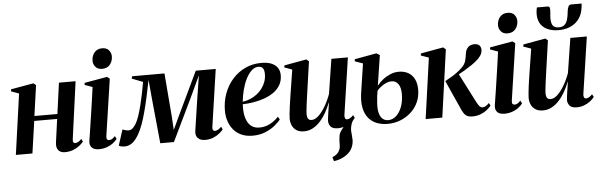

<svg xmlns="http://www.w3.org/2000/svg" viewBox="-57 -956 4439 1414"><g transform="rotate(-5 2162.5 -249.0)"><path d="M457.5 -79Q455 -61 460.5 -54.8Q466 -48.5 473 -48.5Q482 -48.5 494.2 -54.5Q506.5 -60.5 520 -75L530.5 -55Q519 -40 499.5 -24.8Q480 -9.5 452.8 1Q425.5 11.5 389.5 11.5Q374.5 11.5 359.8 4.5Q345 -2.5 336.8 -19.8Q328.5 -37 332.5 -67.5L356 -237.5H186.5L152.5 0H30L93 -448.5L35 -469.5L37 -484.5L204.5 -514L223 -499L191 -273.5H361L392.5 -502.5H515.5Z M641 11.5Q623.5 11.5 607.8 5Q592 -1.5 583.5 -17Q575 -32.5 578.5 -58Q579.5 -65 583.8 -91.8Q588 -118.5 594.2 -159.2Q600.5 -200 607.8 -248.8Q615 -297.5 622.5 -349.2Q630 -401 636.5 -449L579 -469.5L581 -484.5L749 -514L768 -499L706 -80.5Q703.5 -61.5 709.2 -55.2Q715 -49 723.5 -49Q734.5 -49 744.5 -54.2Q754.5 -59.5 768.5 -74.5L779.5 -53Q766.5 -36 746.8 -21.2Q727 -6.5 700.5 2.5Q674 11.5 641 11.5ZM718 -576Q687 -576 670 -595.5Q653 -615 653 -640.5Q653 -677.5 673.8 -702.2Q694.5 -727 730.5 -727Q765 -727 781.2 -706.8Q797.5 -686.5 797.5 -662Q797.5 -626.5 777 -601.2Q756.5 -576 718 -576Z M1429 11.5Q1394.5 11.5 1375.5 -7.5Q1356.5 -26.5 1362 -62L1396 -290L1424 -467L1350 -308.5L1198 7H1097L1066 -307.5L1051.5 -465Q1039 -401 1026.2 -343.2Q1013.5 -285.5 1000.2 -235.5Q987 -185.5 972.5 -145Q958 -104.5 941.5 -75.5Q917.5 -32 891 -12Q864.5 8 833 8Q824.5 8 815.8 6.5Q807 5 800.5 2.8Q794 0.5 791 -2L828.5 -118.5Q833.5 -116.5 840.8 -114Q848 -111.5 856.8 -109.5Q865.5 -107.5 873 -107.5Q879.5 -107.5 885.8 -109.5Q892 -111.5 898.2 -115.8Q904.5 -120 911.2 -127.8Q918 -135.5 925 -146Q939 -167.5 951.5 -204Q964 -240.5 975 -284.5Q986 -328.5 995 -373Q1004 -417.5 1010 -454L929 -485.5L933 -502.5H1172.5L1198.5 -182.5L1204.5 -82L1251.5 -182.5L1404 -502.5H1551.5L1489.5 -79Q1488 -67 1490.2 -60.5Q1492.5 -54 1497 -51.2Q1501.5 -48.5 1506.5 -48.5Q1515.5 -48.5 1527.8 -54.5Q1540 -60.5 1553.5 -75L1564 -55Q1552.5 -40 1533.2 -24.8Q1514 -9.5 1487.8 1Q1461.5 11.5 1429 11.5Z M1989 -91Q1974 -70.5 1944.2 -46.5Q1914.5 -22.5 1873 -5.8Q1831.5 11 1780 11Q1733 11 1697.5 -5Q1662 -21 1638.8 -49Q1615.5 -77 1603.8 -113Q1592 -149 1592 -189.5Q1592 -257.5 1614 -317Q1636 -376.5 1676 -421.5Q1716 -466.5 1770.2 -492Q1824.5 -517.5 1889 -517.5Q1936 -517.5 1965.8 -504.5Q1995.5 -491.5 2010 -468.8Q2024.5 -446 2024.5 -415.5Q2024.5 -374 2006.5 -343Q1988.5 -312 1957.8 -290.2Q1927 -268.5 1888.8 -254.8Q1850.5 -241 1808.5 -234Q1766.5 -227 1727 -226Q1724.5 -191 1729 -158.2Q1733.5 -125.5 1745.8 -99.8Q1758 -74 1780 -59.2Q1802 -44.5 1835 -44.5Q1864.5 -44.5 1890.2 -53.5Q1916 -62.5 1937.8 -78Q1959.5 -93.5 1977 -112ZM1865.5 -491Q1838.5 -491 1815.2 -469.5Q1792 -448 1774 -412.5Q1756 -377 1744.5 -333Q1733 -289 1728.5 -244.5Q1758.5 -248.5 1785.5 -260Q1812.5 -271.5 1835 -289Q1857.5 -306.5 1874 -329Q1890.5 -351.5 1899.8 -377.8Q1909 -404 1909 -433Q1909 -464 1898 -477.5Q1887 -491 1865.5 -491Z M2360 250 2351 220Q2373 211 2385.8 199.5Q2398.5 188 2405 172Q2413 155 2412.5 130.8Q2412 106.5 2415 83Q2417 50 2433.8 29.2Q2450.5 8.5 2463 -8.5L2533 -46Q2517.5 -27.5 2511.2 -4.8Q2505 18 2505 37.5Q2505.5 52 2507.8 70.2Q2510 88.5 2510 106Q2509.5 136.5 2497.2 163.2Q2485 190 2459 210Q2439.5 225.5 2415 235.5Q2390.5 245.5 2360 250ZM2159.5 12Q2126.5 12 2105 -1.8Q2083.5 -15.5 2072.8 -38.5Q2062 -61.5 2062 -90.5Q2062 -103.5 2064.5 -127Q2067 -150.5 2070.5 -177.2Q2074 -204 2077.8 -227.8Q2081.5 -251.5 2083.5 -265.5L2112.5 -449L2055.5 -469.5L2058 -484.5L2222 -514L2240.5 -499L2209 -279Q2206.5 -261 2203 -236.2Q2199.5 -211.5 2196.2 -186.8Q2193 -162 2191 -142.5Q2189 -123 2189 -115Q2189 -99.5 2192 -88.8Q2195 -78 2202.5 -72.2Q2210 -66.5 2223.5 -66.5Q2248.5 -66.5 2275 -91.8Q2301.5 -117 2325.5 -158Q2349.5 -199 2366.5 -246.5L2406.5 -502.5H2528.5L2466 -82Q2464 -66 2468.8 -57.2Q2473.5 -48.5 2483 -48.5Q2493 -48.5 2505.5 -55.2Q2518 -62 2529.5 -75.5L2540.5 -54.5Q2527.5 -37 2507.2 -22Q2487 -7 2462.2 2Q2437.5 11 2410 11Q2372.5 11 2357.2 -6.8Q2342 -24.5 2342 -49Q2342 -54.5 2343.8 -69.5Q2345.5 -84.5 2348.5 -104.5Q2351.5 -124.5 2354.8 -145.2Q2358 -166 2360.5 -182.5H2359Q2344 -144 2324 -109Q2304 -74 2279 -46.8Q2254 -19.5 2224.2 -3.8Q2194.5 12 2159.5 12Z M2778 11Q2734 11 2697.8 -3.2Q2661.5 -17.5 2636.8 -47.5Q2612 -77.5 2602.8 -124.8Q2593.5 -172 2603.5 -237.5L2635.5 -448.5L2576 -469.5L2578.5 -484.5L2740 -514L2764.5 -499L2730 -275Q2747 -297.5 2772.2 -317.8Q2797.5 -338 2828.2 -351.2Q2859 -364.5 2891.5 -364.5Q2931.5 -364.5 2961 -348.2Q2990.5 -332 3007 -300Q3023.5 -268 3023.5 -221Q3023.5 -170 3004 -127.2Q2984.5 -84.5 2950 -53.8Q2915.5 -23 2871.5 -6Q2827.5 11 2778 11ZM2784.5 -16Q2817 -16 2843.5 -39.8Q2870 -63.5 2885.5 -105.2Q2901 -147 2901 -201Q2901 -247 2883 -273Q2865 -299 2833.5 -299Q2814 -299 2794 -290.5Q2774 -282 2756.2 -268.5Q2738.5 -255 2725 -239.5Q2721 -221 2718.5 -198Q2716 -175 2714 -148.5Q2711 -102 2719.2 -72.8Q2727.5 -43.5 2744.5 -29.8Q2761.5 -16 2784.5 -16Z M3059.5 0 3122.5 -449 3064.5 -469.5 3067 -484.5 3233.5 -514.5 3252.5 -499 3182.5 0ZM3402.5 11Q3382 11 3367 3.8Q3352 -3.5 3340.2 -21.2Q3328.5 -39 3316.5 -69L3228 -266Q3259 -282.5 3282 -296.8Q3305 -311 3323.2 -325Q3341.5 -339 3357 -354.5Q3380 -376 3387.2 -404.5Q3394.5 -433 3396.5 -454Q3399 -474.5 3408.2 -489Q3417.5 -503.5 3431.8 -510.8Q3446 -518 3462 -518Q3491.5 -518 3502.5 -504.5Q3513.5 -491 3513.5 -473Q3513.5 -449.5 3499.5 -429.2Q3485.5 -409 3464 -392Q3450.5 -380.5 3427.2 -364.5Q3404 -348.5 3375.8 -331.8Q3347.5 -315 3318.5 -299.8Q3289.5 -284.5 3264.5 -274L3329 -312.5L3437 -101.5Q3449.5 -77 3460 -63.2Q3470.5 -49.5 3485.5 -49.5Q3496 -49.5 3508 -56Q3520 -62.5 3533 -77L3544.5 -58Q3532.5 -42.5 3512.8 -26.5Q3493 -10.5 3465.2 0.2Q3437.5 11 3402.5 11Z M3638.5 11.5Q3621 11.5 3605.2 5Q3589.5 -1.5 3581 -17Q3572.5 -32.5 3576 -58Q3577 -65 3581.2 -91.8Q3585.5 -118.5 3591.8 -159.2Q3598 -200 3605.2 -248.8Q3612.5 -297.5 3620 -349.2Q3627.5 -401 3634 -449L3576.5 -469.5L3578.5 -484.5L3746.5 -514L3765.5 -499L3703.5 -80.5Q3701 -61.5 3706.8 -55.2Q3712.5 -49 3721 -49Q3732 -49 3742 -54.2Q3752 -59.5 3766 -74.5L3777 -53Q3764 -36 3744.2 -21.2Q3724.5 -6.5 3698 2.5Q3671.5 11.5 3638.5 11.5ZM3715.5 -576Q3684.5 -576 3667.5 -595.5Q3650.5 -615 3650.5 -640.5Q3650.5 -677.5 3671.2 -702.2Q3692 -727 3728 -727Q3762.5 -727 3778.8 -706.8Q3795 -686.5 3795 -662Q3795 -626.5 3774.5 -601.2Q3754 -576 3715.5 -576Z M3926 12Q3893 12 3871.5 -1.8Q3850 -15.5 3839.2 -38.5Q3828.5 -61.5 3828.5 -90.5Q3828.5 -103.5 3831 -127Q3833.5 -150.5 3837 -177.2Q3840.5 -204 3844.2 -227.8Q3848 -251.5 3850 -265.5L3879 -449L3822 -469.5L3824.5 -484.5L3988.5 -514L4007 -499L3975.5 -279Q3973 -261 3969.5 -236.2Q3966 -211.5 3962.8 -186.8Q3959.5 -162 3957.5 -142.5Q3955.5 -123 3955.5 -115Q3955.5 -99.5 3958.5 -88.8Q3961.5 -78 3969 -72.2Q3976.5 -66.5 3990 -66.5Q4015 -66.5 4041.5 -91.8Q4068 -117 4092 -158Q4116 -199 4133 -246.5L4173 -502.5H4295L4232.5 -82Q4230.5 -66 4235.2 -57.2Q4240 -48.5 4249.5 -48.5Q4259.5 -48.5 4272 -55.2Q4284.5 -62 4296 -75.5L4307 -54.5Q4294 -37 4273.8 -22Q4253.5 -7 4228.8 2Q4204 11 4176.5 11Q4139 11 4123.8 -6.8Q4108.5 -24.5 4108.5 -49Q4108.5 -54.5 4110.2 -69.5Q4112 -84.5 4115 -104.5Q4118 -124.5 4121.2 -145.2Q4124.5 -166 4127 -182.5H4125.5Q4110.5 -144 4090.5 -109Q4070.5 -74 4045.5 -46.8Q4020.5 -19.5 3990.8 -3.8Q3961 12 3926 12ZM4026 -747.5Q4040 -747.5 4042.2 -735.2Q4044.5 -723 4042.5 -703Q4042 -697 4041.2 -687.8Q4040.5 -678.5 4040 -673Q4037 -634 4048.2 -610.8Q4059.5 -587.5 4095.5 -587.5Q4122.5 -587.5 4137.5 -600.5Q4152.5 -613.5 4160 -638.2Q4167.5 -663 4170.5 -697.5Q4173 -719.5 4179.5 -733.5Q4186 -747.5 4200.5 -747.5H4277.5Q4277.5 -742.5 4277 -735.8Q4276.5 -729 4274.5 -716.5Q4265 -645 4216.2 -606Q4167.5 -567 4093 -567Q4043.5 -567 4007.8 -584.2Q3972 -601.5 3954.8 -634.8Q3937.5 -668 3942 -717.5Q3943 -725 3944 -732.8Q3945 -740.5 3947.5 -747.5Z"/></g></svg>

Font: Merriweather 144pt SemiBold
Style: Italic
Weight: 600
Italic angle: -7.8°
Version: Version 2.101